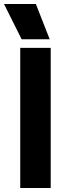

<svg xmlns="http://www.w3.org/2000/svg" viewBox="-48 -938 328 958"><path d="M-28 -918H131L200 -742H60ZM53 -699H205V0H53Z"/></svg>

Font: Prompt SemiBold
Style: Regular
Weight: 600
Designer: Katatrad Team
Foundry: CadsonDemak
Version: Version 1.001